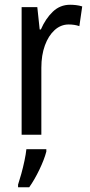

<svg xmlns="http://www.w3.org/2000/svg" viewBox="-20 -567 377 808"><path d="M275 -547Q287 -547 300 -545.5Q313 -544 326 -540L314 -457Q294 -464 269 -464Q236 -464 210 -440.5Q184 -417 169 -376Q154 -335 154 -282V0H71V-537H137L147 -443H152Q172 -489 202.5 -518Q233 -547 275 -547ZM175 71Q166 105 145.5 147.5Q125 190 103 221H56V210Q62 192 69.5 165Q77 138 83 109.5Q89 81 91 61H175Z"/></svg>

Font: Noto Sans Malayalam Condensed
Style: Regular
Weight: 400
Width: 3
Designer: Jelle Bosma - Monotype Design Team
Foundry: Monotype Imaging Inc.
Version: Version 2.104; ttfautohint (v1.8.4.7-5d5b)